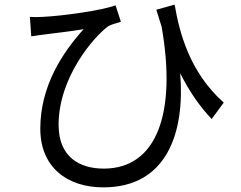

<svg xmlns="http://www.w3.org/2000/svg" viewBox="-20 -759 1040 829"><path d="M109 -686 115 -602C135 -605 152 -608 171 -610C207 -615 290 -624 341 -633C252 -534 154 -390 154 -203C154 -38 269 50 426 50C703 50 779 -190 758 -443C796 -367 840 -302 894 -245L946 -316C798 -448 755 -618 734 -739L655 -717L678 -643C743 -272 658 -31 428 -31C326 -31 233 -79 233 -220C233 -425 385 -601 449 -647C463 -654 489 -661 502 -665L479 -736C420 -714 251 -690 162 -686C144 -685 123 -685 109 -686Z"/></svg>

Font: Noto Sans CJK HK
Style: Regular
Weight: 400
Designer: Ryoko NISHIZUKA 西塚涼子 (kana, bopomofo & ideographs); Paul D. Hunt (Latin, Greek & Cyrillic); Sandoll Communications 산돌커뮤니
Foundry: Adobe
Version: Version 2.004;hotconv 1.0.118;makeotfexe 2.5.65603